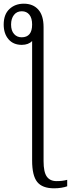

<svg xmlns="http://www.w3.org/2000/svg" viewBox="-69 -780 384 1040"><path d="M224 240Q160 240 132.5 205.5Q105 171 105 90V-558Q96 -548 81.5 -542.5Q67 -537 49 -537Q3 -537 -23 -567.5Q-49 -598 -49 -647Q-49 -702 -18 -731Q13 -760 60 -760Q110 -760 138.5 -728Q167 -696 167 -633V93Q167 152 184.5 176.5Q202 201 237 201Q253 201 266.5 199.5Q280 198 295 194V229Q282 234 263 237Q244 240 224 240ZM48 -578Q105 -578 105 -647Q105 -682 90 -700.5Q75 -719 49 -719Q22 -719 6.5 -699Q-9 -679 -9 -647Q-9 -614 7 -596Q23 -578 48 -578Z"/></svg>

Font: Noto Serif SemiCondensed Light
Style: Regular
Weight: 300
Width: 4
Designer: Monotype Design Team
Foundry: Monotype Imaging Inc.
Version: Version 2.013